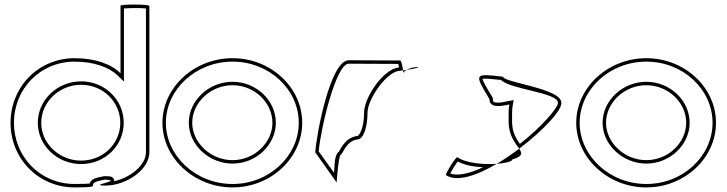

<svg xmlns="http://www.w3.org/2000/svg" viewBox="-20 -810 3174 838"><path d="M26 -274C26 -118 147 8 306 8C456 8 327 -6 437 -26C525 -23 356 0 441 0C526 0 632 -66 632 -146V-784C632 -792 506 -792 506 -785V-490C464 -532 392 -556 306 -556C147 -556 26 -430 26 -274ZM41 -274C41 -422 155 -541 306 -541C389 -541 457 -517 495 -479L521 -454V-773C545 -775 595 -776 617 -773V-146C617 -89 550 -35 478 -19C479 -25 477 -28 475 -31C466 -43 454 -40 438 -41H434C394 -34 376 -27 372 -9C363 -8 343 -7 306 -7C155 -7 41 -126 41 -274ZM145 -274C145 -175 230 -94 334 -94C439 -94 520 -175 520 -274C520 -375 437 -455 334 -455C232 -455 145 -375 145 -274ZM160 -274C160 -366 240 -440 334 -440C429 -440 505 -366 505 -274C505 -184 431 -109 334 -109C238 -109 160 -184 160 -274Z M689 -274C689 -121 827 8 995 8C1163 8 1299 -121 1299 -274C1299 -428 1163 -556 995 -556C827 -556 689 -428 689 -274ZM704 -274C704 -419 834 -541 995 -541C1156 -541 1284 -419 1284 -274C1284 -130 1156 -7 995 -7C834 -7 704 -130 704 -274ZM804 -274C804 -179 891 -96 995 -96C1099 -96 1184 -179 1184 -274C1184 -371 1099 -453 995 -453C891 -453 804 -371 804 -274ZM819 -274C819 -362 899 -438 995 -438C1091 -438 1169 -362 1169 -274C1169 -188 1091 -111 995 -111C899 -111 819 -188 819 -274Z M1356 -145 1449 -14C1449 -6 1457 -135 1468 -135C1478 -142 1492 -194 1538 -201C1568 -201 1584 -258 1584 -318C1584 -378 1670 -501 1726 -501C1726 -501 1731 -502 1739 -503C1737 -520 1732 -546 1726 -546C1726 -546 1584 -547 1502 -547C1422 -547 1361 -225 1356 -145ZM1371 -149C1379 -246 1446 -532 1502 -532C1573 -532 1689 -531 1718 -531C1719 -527 1721 -522 1722 -516C1653 -510 1569 -384 1569 -318C1569 -254 1549 -216 1538 -216H1536C1486 -208 1465 -157 1459 -148C1438 -133 1441 -86 1438 -56ZM1739 -503C1740 -498 1740 -494 1740 -491C1740 -494 1746 -500 1755 -505C1749 -504 1744 -504 1739 -503ZM1755 -505C1785 -510 1824 -517 1797 -517C1781 -517 1766 -511 1755 -505Z M1926 -46C1973 -14 2060 -43 2148 -95C2090 -91 2012 -98 1976 -124C1968 -124 1926 -56 1926 -46ZM1945 -53C1953 -68 1968 -93 1978 -105C2008 -89 2048 -82 2088 -80C2027 -51 1975 -41 1945 -53ZM2086 -466C2094 -468 2123 -466 2167 -461C2206 -420 2415 -406 2415 -362V-360C2417 -343 2347 -258 2249 -182C2233 -205 2215 -233 2215 -279C2215 -306 2214 -333 2218 -351L2222 -373L2200 -369C2183 -365 2166 -362 2154 -362C2134 -362 2131 -366 2131 -378V-382L2129 -386C2102 -430 2087 -457 2086 -466ZM2116 -378C2116 -340 2157 -344 2203 -354C2199 -333 2200 -306 2200 -279C2200 -218 2230 -184 2246 -161C2349 -239 2434 -329 2430 -362C2430 -424 2176 -450 2176 -475C2050 -490 2048 -490 2116 -378ZM2148 -95C2187 -98 2216 -105 2216 -114C2262 -128 2260 -140 2246 -161C2214 -137 2181 -114 2148 -95Z M2495 -274C2495 -121 2633 8 2801 8C2969 8 3105 -121 3105 -274C3105 -428 2969 -556 2801 -556C2633 -556 2495 -428 2495 -274ZM2510 -274C2510 -419 2640 -541 2801 -541C2962 -541 3090 -419 3090 -274C3090 -130 2962 -7 2801 -7C2640 -7 2510 -130 2510 -274ZM2610 -274C2610 -179 2697 -96 2801 -96C2905 -96 2990 -179 2990 -274C2990 -371 2905 -453 2801 -453C2697 -453 2610 -371 2610 -274ZM2625 -274C2625 -362 2705 -438 2801 -438C2897 -438 2975 -362 2975 -274C2975 -188 2897 -111 2801 -111C2705 -111 2625 -188 2625 -274Z"/></svg>

Font: Ampere
Style: OuLn
Weight: 400
Version: Version 1